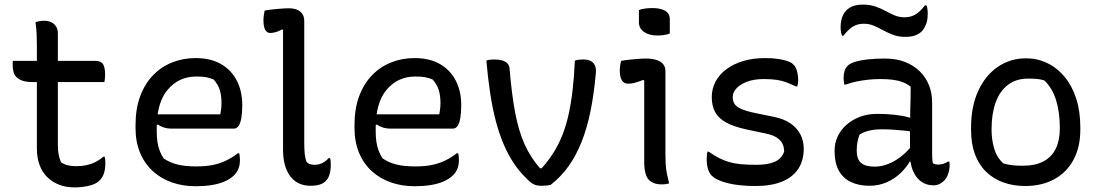

<svg xmlns="http://www.w3.org/2000/svg" viewBox="-20 -796 4770 833"><path d="M36 -532H140V-594Q140 -620 139 -646.5Q138 -673 134 -700Q144 -703 153.5 -704.5Q163 -706 172 -706Q188 -706 201.5 -700Q215 -694 223 -681.5Q231 -669 231 -650V-532H392Q418 -532 427 -517.5Q436 -503 436 -472Q436 -467 435.5 -461Q435 -455 434.5 -450Q434 -445 433 -440H231V-168Q231 -143 234.5 -125Q238 -107 245 -92Q258 -83 273.5 -79Q289 -75 311 -75Q335 -75 355.5 -79.5Q376 -84 394 -93Q412 -102 428 -116H434Q436 -109 436.5 -102Q437 -95 437 -87Q437 -65 432 -47.5Q427 -30 416 -17Q409 -9 398.5 -2.5Q388 4 373.5 8Q359 12 341.5 14.5Q324 17 303 17Q266 17 236.5 5.5Q207 -6 185 -27.5Q163 -49 151.5 -80.5Q140 -112 140 -152V-440H122Q97 -440 80.5 -445Q64 -450 53.5 -459.5Q43 -469 39 -482.5Q35 -496 35 -515Q35 -518 35 -521Q35 -524 35.5 -527Q36 -530 36 -532Z M828 -544Q894 -544 939 -518Q984 -492 1007.5 -446Q1031 -400 1031 -342V-338Q1031 -306 1027 -283.5Q1023 -261 1015 -249.5Q1007 -238 995 -238H725Q706 -238 690.5 -243Q675 -248 665 -256L660 -253Q660 -245 660 -236V-225Q660 -201 663 -180.5Q666 -160 673 -141.5Q680 -123 691 -108Q718 -90 751 -82Q784 -74 832 -74Q869 -74 899.5 -79.5Q930 -85 958 -98Q986 -111 1012 -131H1018Q1019 -125 1020 -118.5Q1021 -112 1021 -103Q1021 -80 1014.5 -64Q1008 -48 996 -36Q980 -20 955 -9Q930 2 898 7Q866 12 829 12Q773 12 726 -4.5Q679 -21 643.5 -53Q608 -85 588 -132.5Q568 -180 568 -241V-253Q568 -324 588 -378Q608 -432 643.5 -469Q679 -506 726.5 -525Q774 -544 828 -544ZM664 -300H936Q938 -312 939.5 -324Q941 -336 941 -348Q941 -383 933 -407Q925 -431 907 -451Q890 -458 874.5 -461Q859 -464 832 -464Q755 -464 707 -406Q674 -367 664 -300Z M1128 -750Q1138 -752 1149 -753.5Q1160 -755 1171 -756Q1182 -757 1193 -758Q1204 -759 1214 -759.5Q1224 -760 1233 -760Q1254 -760 1268.5 -754Q1283 -748 1291.5 -736Q1300 -724 1300 -705V-180Q1300 -149 1302 -129Q1304 -109 1310 -93Q1317 -86 1325.5 -83.5Q1334 -81 1346 -81Q1358 -81 1368.5 -84.5Q1379 -88 1388.5 -94.5Q1398 -101 1406 -110H1412Q1414 -104 1414.5 -96.5Q1415 -89 1415 -78Q1415 -64 1412.5 -51Q1410 -38 1405.5 -28Q1401 -18 1394 -12Q1388 -4 1377 1Q1366 6 1354 8Q1342 10 1328 10Q1297 10 1274.5 -1.5Q1252 -13 1237 -34.5Q1222 -56 1215 -84Q1208 -112 1208 -146V-665L1204 -669Q1198 -665 1188.5 -661Q1179 -657 1169.5 -655Q1160 -653 1152 -653Q1139 -653 1131 -666Q1123 -679 1123 -709Q1123 -721 1125 -732Q1127 -743 1128 -750Z M1778 -544Q1844 -544 1889 -518Q1934 -492 1957.5 -446Q1981 -400 1981 -342V-338Q1981 -306 1977 -283.5Q1973 -261 1965 -249.5Q1957 -238 1945 -238H1675Q1656 -238 1640.5 -243Q1625 -248 1615 -256L1610 -253Q1610 -245 1610 -236V-225Q1610 -201 1613 -180.5Q1616 -160 1623 -141.5Q1630 -123 1641 -108Q1668 -90 1701 -82Q1734 -74 1782 -74Q1819 -74 1849.5 -79.5Q1880 -85 1908 -98Q1936 -111 1962 -131H1968Q1969 -125 1970 -118.5Q1971 -112 1971 -103Q1971 -80 1964.5 -64Q1958 -48 1946 -36Q1930 -20 1905 -9Q1880 2 1848 7Q1816 12 1779 12Q1723 12 1676 -4.5Q1629 -21 1593.5 -53Q1558 -85 1538 -132.5Q1518 -180 1518 -241V-253Q1518 -324 1538 -378Q1558 -432 1593.5 -469Q1629 -506 1676.5 -525Q1724 -544 1778 -544ZM1614 -300H1886Q1888 -312 1889.5 -324Q1891 -336 1891 -348Q1891 -383 1883 -407Q1875 -431 1857 -451Q1840 -458 1824.5 -461Q1809 -464 1782 -464Q1705 -464 1657 -406Q1624 -367 1614 -300Z M2124 -538Q2144 -538 2158 -534Q2172 -530 2181 -521.5Q2190 -513 2191 -496Q2200 -387 2215 -307.5Q2230 -228 2256 -170Q2282 -112 2323 -66H2330Q2358 -97 2380 -131.5Q2402 -166 2418.5 -206.5Q2435 -247 2446 -295.5Q2457 -344 2464 -403Q2471 -462 2474 -533Q2483 -536 2492 -537Q2501 -538 2510 -538Q2531 -538 2543.5 -531Q2556 -524 2561.5 -511Q2567 -498 2565 -478Q2557 -388 2542 -314Q2527 -240 2503 -180Q2479 -120 2446 -74Q2413 -28 2369 6Q2361 8 2350 9Q2339 10 2328 10Q2316 10 2306 7.5Q2296 5 2285.5 -2.5Q2275 -10 2262 -24Q2232 -53 2208 -89.5Q2184 -126 2165 -170.5Q2146 -215 2131.5 -269.5Q2117 -324 2107 -389.5Q2097 -455 2090 -533Q2097 -536 2106.5 -537Q2116 -538 2124 -538Z M2775 -95V-160V-447L2770 -449Q2762 -446 2753.5 -443Q2745 -440 2736.5 -437.5Q2728 -435 2720 -434Q2712 -433 2704 -433Q2687 -433 2678 -447.5Q2669 -462 2669 -490Q2669 -501 2670.5 -512Q2672 -523 2675 -532Q2686 -534 2697.5 -535.5Q2709 -537 2720 -538Q2731 -539 2742 -540Q2753 -541 2763 -541.5Q2773 -542 2783 -542Q2807 -542 2826 -536.5Q2845 -531 2856 -519Q2867 -507 2867 -487V-130Q2867 -106 2868 -85.5Q2869 -65 2873 -44.5Q2877 -24 2883 0Q2875 2 2867.5 3Q2860 4 2851 4Q2814 4 2794.5 -16.5Q2775 -37 2775 -95ZM2752 -752Q2758 -755 2765 -756.5Q2772 -758 2779.5 -759Q2787 -760 2795.5 -760.5Q2804 -761 2811 -761Q2845 -761 2865.5 -749.5Q2886 -738 2886 -711V-651Q2880 -648 2873.5 -646.5Q2867 -645 2860.5 -644Q2854 -643 2846.5 -642.5Q2839 -642 2831 -642Q2796 -642 2774 -657.5Q2752 -673 2752 -699Z M3262 -81Q3311 -81 3341 -94Q3371 -107 3382 -138Q3382 -159 3374 -174Q3366 -189 3348.5 -200Q3331 -211 3301 -217L3216 -235Q3162 -247 3129.5 -265Q3097 -283 3082.5 -310Q3068 -337 3068 -375Q3068 -410 3084 -441Q3100 -472 3130.5 -495Q3161 -518 3203.5 -531Q3246 -544 3300 -544Q3334 -544 3358.5 -540Q3383 -536 3399 -530Q3415 -524 3422 -516Q3430 -509 3434 -499Q3438 -489 3440.5 -476Q3443 -463 3443 -447Q3443 -441 3442 -434Q3441 -427 3439 -421H3433Q3412 -431 3392.5 -438.5Q3373 -446 3350 -449.5Q3327 -453 3294 -453Q3251 -453 3221 -441.5Q3191 -430 3175 -412.5Q3159 -395 3159 -375Q3159 -359 3166 -346.5Q3173 -334 3194.5 -324Q3216 -314 3259 -305L3333 -290Q3380 -281 3409 -261Q3438 -241 3452.5 -213Q3467 -185 3467 -151Q3467 -99 3443 -63Q3419 -27 3372.5 -8Q3326 11 3258 11Q3223 11 3193 8Q3163 5 3138.5 -1Q3114 -7 3096.5 -15Q3079 -23 3068 -34Q3057 -45 3051.5 -63Q3046 -81 3046 -106Q3046 -117 3047 -124.5Q3048 -132 3049 -138H3055Q3079 -121 3100.5 -110Q3122 -99 3145 -92.5Q3168 -86 3196 -83.5Q3224 -81 3262 -81Z M4024 -353V-139Q4024 -124 4024.5 -112.5Q4025 -101 4027 -88Q4032 -85 4038 -83.5Q4044 -82 4050 -82Q4062 -82 4073 -85.5Q4084 -89 4093 -95H4099Q4099 -91 4099.5 -88Q4100 -85 4100 -80Q4100 -60 4093.5 -41.5Q4087 -23 4076.5 -12.5Q4066 -2 4054.5 3Q4043 8 4030 8Q4006 8 3987 -2Q3968 -12 3955 -30Q3942 -48 3935 -72Q3932 -83 3930 -95H3927Q3912 -69 3886.5 -44.5Q3861 -20 3826.5 -5Q3792 10 3752 10Q3705 10 3670.5 -7Q3636 -24 3618.5 -57Q3601 -90 3601 -138V-144Q3601 -176 3614.5 -204.5Q3628 -233 3653 -255Q3678 -277 3711.5 -289.5Q3745 -302 3786 -302Q3826 -302 3861.5 -298Q3897 -294 3922 -287Q3926 -286 3929 -285Q3929 -299 3929 -312Q3930 -342 3930.5 -368Q3931 -394 3931 -420Q3916 -432 3896.5 -439.5Q3877 -447 3853.5 -450Q3830 -453 3800 -453Q3771 -453 3744.5 -450Q3718 -447 3694.5 -442Q3671 -437 3649 -429H3643Q3642 -435 3641 -443Q3640 -451 3640 -458Q3640 -474 3644 -487.5Q3648 -501 3658 -511Q3668 -521 3690.5 -528Q3713 -535 3746 -538.5Q3779 -542 3819 -542Q3869 -542 3907 -527Q3945 -512 3971 -486Q3997 -460 4010.5 -426Q4024 -392 4024 -353ZM3697 -142Q3697 -106 3715.5 -89.5Q3734 -73 3775 -73Q3802 -73 3830.5 -83.5Q3859 -94 3888 -116Q3909 -132 3928 -154V-226Q3923 -227 3917 -228Q3889 -231 3861.5 -233Q3834 -235 3807 -235Q3774 -235 3750 -229Q3726 -223 3709 -212Q3704 -198 3700.5 -182Q3697 -166 3697 -145ZM3905 -721Q3931 -721 3951.5 -733Q3972 -745 3993 -773H3999Q4002 -768 4003 -761.5Q4004 -755 4004.5 -749Q4005 -743 4005 -737Q4005 -720 4002.5 -707Q4000 -694 3995 -685Q3986 -662 3965 -649Q3944 -636 3908 -636Q3878 -636 3854.5 -645Q3831 -654 3811 -665Q3791 -676 3771 -684.5Q3751 -693 3727 -693Q3701 -693 3681 -681Q3661 -669 3639 -641H3633Q3631 -647 3629.5 -653Q3628 -659 3627.5 -665.5Q3627 -672 3627 -677Q3627 -694 3630 -707.5Q3633 -721 3637 -729Q3646 -750 3667 -763Q3688 -776 3724 -776Q3754 -776 3777.5 -768Q3801 -760 3821 -749Q3841 -738 3861 -729.5Q3881 -721 3905 -721Z M4432 -543Q4480 -543 4523 -522.5Q4566 -502 4598.5 -463Q4631 -424 4649 -369Q4667 -314 4667 -243V-233Q4667 -158 4637.5 -103Q4608 -48 4554 -18.5Q4500 11 4428 11Q4376 11 4333 -4.5Q4290 -20 4258.5 -50.5Q4227 -81 4210 -126.5Q4193 -172 4193 -232V-242Q4193 -334 4224 -401.5Q4255 -469 4309 -506Q4363 -543 4432 -543ZM4441 -455Q4388 -455 4352.5 -427.5Q4317 -400 4299.5 -351Q4282 -302 4282 -237V-231Q4282 -191 4293 -152.5Q4304 -114 4333 -87Q4354 -81 4373.5 -79Q4393 -77 4417 -77Q4472 -77 4507.5 -96Q4543 -115 4560.5 -151Q4578 -187 4578 -237V-243Q4578 -309 4562 -361Q4546 -413 4511 -447Q4496 -452 4479 -453.5Q4462 -455 4441 -455Z"/></svg>

Font: Code D Ace
Style: Regular
Weight: 400
Version: Version 1.085; ttfautohint (v1.8.4.7-5d5b);Nerd Fonts 3.0.2